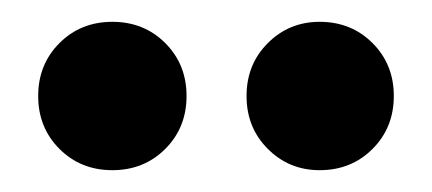

<svg xmlns="http://www.w3.org/2000/svg" viewBox="-20 -717 396 176"><path d="M273 -561Q245 -561 225.5 -580.5Q206 -600 206 -629Q206 -658 225.5 -677.5Q245 -697 273 -697Q302 -697 321.5 -677.5Q341 -658 341 -629Q341 -600 321.5 -580.5Q302 -561 273 -561ZM83 -561Q54 -561 34.5 -580.5Q15 -600 15 -629Q15 -658 34.5 -677.5Q54 -697 83 -697Q112 -697 131.5 -677.5Q151 -658 151 -629Q151 -600 131.5 -580.5Q112 -561 83 -561Z"/></svg>

Font: DM Sans 24pt Black
Style: Regular
Weight: 900
Designer: Colophon Foundry, Jonny Pinhorn
Foundry: Colophon Foundry
Version: Version 4.004;gftools[0.9.30]